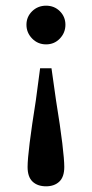

<svg xmlns="http://www.w3.org/2000/svg" viewBox="-20 -468 324 675"><path d="M142 -448Q171 -448 190.5 -428.5Q210 -409 210 -381Q210 -353 190.5 -332.5Q171 -312 142 -312Q113 -312 93 -332.5Q73 -353 73 -381Q73 -409 93 -428.5Q113 -448 142 -448ZM142 187Q112 187 94.5 170.5Q77 154 77 119Q77 67 106 -115L121 -228H161L177 -115Q192 -23 199 35.5Q206 94 206 119Q206 154 188.5 170.5Q171 187 142 187Z"/></svg>

Font: Lisu Bosa SemiBold
Style: Regular
Weight: 600
Designer: David Morse, Annie Olsen, Victor Gaultney, Frank Grießhammer (Latin)
Foundry: SIL International
Version: Version 2.000